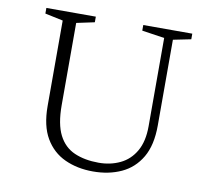

<svg xmlns="http://www.w3.org/2000/svg" viewBox="-75 -746 930 841"><g transform="rotate(10 389.5 -325.0)"><path d="M390 10Q320 10 264.5 -15.5Q209 -41 177 -95.5Q145 -150 145 -238V-618L65 -635V-660H285V-635L205 -618V-252Q205 -168 229.5 -120Q254 -72 300 -52Q346 -32 408 -32Q460 -32 503 -52.5Q546 -73 571 -116.5Q596 -160 596 -227V-620L496 -635V-660H714V-635L635 -619V-238Q635 -150 603 -95.5Q571 -41 515.5 -15.5Q460 10 390 10Z"/></g></svg>

Font: Spectral ExtraLight
Style: Regular
Weight: 275
Designer: Jean-Baptiste Levee
Foundry: Production Type
Version: Version 2.001